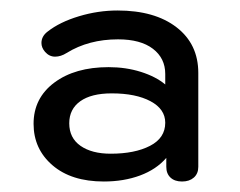

<svg xmlns="http://www.w3.org/2000/svg" viewBox="-20 -730 458 366"><path d="M44 -494Q44 -543 83.5 -572.5Q123 -602 187 -602Q220 -602 248.5 -593Q277 -584 295 -569V-589Q295 -619 271.5 -637Q248 -655 205 -655Q149 -655 107 -629Q96 -622 85 -622Q74 -622 66 -631Q59 -639 59 -648Q59 -661 71 -670Q94 -688 130.5 -699Q167 -710 204 -710Q275 -710 316.5 -678Q358 -646 358 -591V-412Q358 -399 349.5 -391.5Q341 -384 327 -384Q313 -384 305 -391.5Q297 -399 297 -412V-429Q278 -407 247 -395.5Q216 -384 178 -384Q116 -384 80 -415Q44 -446 44 -494ZM295 -496Q295 -522 267 -537Q239 -552 193 -552Q154 -552 133 -537Q112 -522 112 -495Q112 -467 133.5 -452Q155 -437 191 -437Q237 -437 266 -452Q295 -467 295 -496Z"/></svg>

Font: Kodchasan Medium
Style: Regular
Weight: 500
Designer: Katatrad Aksorn Co.,Ltd.
Foundry: Cadson Demak Co.,Ltd.
Version: Version 1.000; ttfautohint (v1.6)